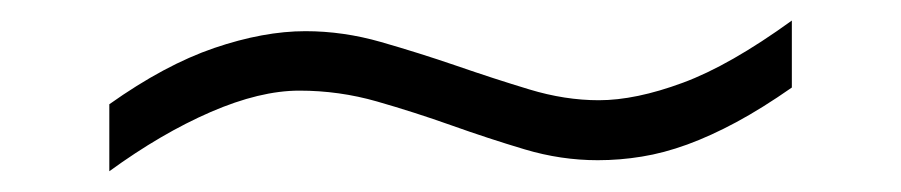

<svg xmlns="http://www.w3.org/2000/svg" viewBox="-20 -391 873 186"><path d="M747.1 -306.2Q718.3 -286.1 693.4 -272.7Q668.5 -259.3 645.8 -251Q623 -242.7 601.8 -239.3Q580.6 -235.8 559.1 -235.8Q523.4 -235.8 488.3 -246.3Q453.1 -256.8 417.5 -269.5Q381.8 -282.2 345.2 -292.7Q308.6 -303.2 270 -303.2Q231.9 -303.2 184.1 -282.5Q136.2 -261.7 85.9 -225.1V-290Q139.6 -328.1 187.5 -344.5Q235.4 -360.8 275.9 -360.8Q312.5 -360.8 349.1 -350.3Q385.7 -339.8 421.9 -327.4Q458 -314.9 492.7 -304.4Q527.3 -293.9 560.1 -293.9Q595.7 -293.9 641.4 -310.8Q687 -327.6 747.1 -371.1Z"/></svg>

Font: BabelStone Ogham
Style: Italic
Weight: 400
Italic angle: -30°
Designer: Andrew West
Foundry: BabelStone
Version: Version 2.02 March 14, 2022